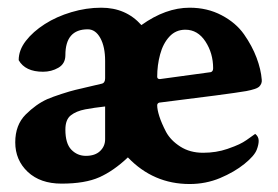

<svg xmlns="http://www.w3.org/2000/svg" viewBox="-20 -458 703 486"><path d="M460 7.8Q368.2 7.8 303.7 -59.6Q267.6 -25.4 231.4 -9.3Q195.3 6.8 135.7 6.8Q82 6.8 50.3 -22.9Q18.6 -52.7 18.6 -97.7Q18.6 -141.6 44.9 -168Q71.3 -194.3 99.6 -207Q113.3 -212.9 135.7 -220.2Q158.2 -227.5 170.9 -230.5L237.3 -246.1Q246.1 -248 246.1 -259.8V-303.7Q246.1 -339.8 233.9 -361.8Q221.7 -383.8 202.1 -383.8Q145.5 -383.8 145.5 -318.4Q145.5 -296.9 127.9 -286.6Q110.4 -276.4 88.9 -276.4Q43.9 -276.4 27.3 -305.7Q27.3 -331.1 45.4 -354.5Q63.5 -377.9 93.3 -397Q123 -416 160.6 -427.2Q198.2 -438.5 236.3 -438.5Q298.8 -438.5 337.9 -394.5Q399.4 -438.5 460 -438.5Q504.9 -438.5 541 -419.4Q577.1 -400.4 597.7 -371.1Q618.2 -341.8 629.4 -312Q640.6 -282.2 642.6 -255.9Q643.6 -246.1 635.7 -238.3Q628.9 -232.4 603.5 -227.5Q581.1 -223.6 525.4 -216.3Q469.7 -209 382.8 -198.2Q377.9 -196.3 377.9 -191.4Q377.9 -180.7 383.3 -163.6Q388.7 -146.5 400.4 -124Q412.1 -102.5 436.5 -86.9Q460.9 -71.3 494.1 -71.3Q527.3 -71.3 555.7 -81.1Q575.2 -87.9 585.4 -92.8Q595.7 -97.7 604 -103.5Q612.3 -109.4 626 -119.1Q634.8 -112.3 634.8 -101.6Q634.8 -91.8 629.9 -79.1Q624 -63.5 598.6 -43Q573.2 -22.5 537.1 -7.3Q501 7.8 460 7.8ZM384.8 -257.8Q506.8 -274.4 513.7 -275.4Q519.5 -277.3 519.5 -285.2Q519.5 -323.2 500 -353Q480.5 -382.8 449.2 -382.8Q424.8 -382.8 408.7 -365.2Q392.6 -347.7 385.3 -320.3Q377.9 -293 377.9 -263.7Q377.9 -257.8 384.8 -257.8ZM197.3 -63.5Q220.7 -63.5 233.4 -75.7Q246.1 -87.9 246.1 -105.5V-188.5Q218.8 -185.5 195.8 -181.2Q172.9 -176.8 159.2 -166Q145.5 -155.3 145.5 -129.9Q145.5 -94.7 160.6 -79.1Q175.8 -63.5 197.3 -63.5Z"/></svg>

Font: Crimson Text
Style: Bold
Weight: 700
Designer: Sebastian Kosch
Foundry: Sebastian Kosch
Version: Version 1.100